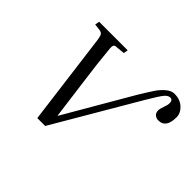

<svg xmlns="http://www.w3.org/2000/svg" viewBox="-147 -947 1188 1188"><g transform="rotate(45 446.5 -353.5)"><path d="M131 -663 136 -692H386L381 -663L317 -657Q297 -655 300 -624Q312 -494 330 -366L365 -100H367L621 -537Q660 -601 680 -631Q700 -661 727 -684Q754 -707 781 -707Q831 -707 862 -678Q893 -649 893 -613Q893 -519 827 -519Q809 -519 795.5 -530Q782 -541 782 -562Q782 -578 791.5 -603Q801 -628 801 -643Q801 -672 779 -672Q760 -672 741.5 -649Q723 -626 677 -548L356 0H287L208 -611Q204 -637 196.5 -646.5Q189 -656 171 -658Z"/></g></svg>

Font: Heuristica
Style: Italic
Weight: 400
Italic angle: -13°
Version: Version 1.0.2